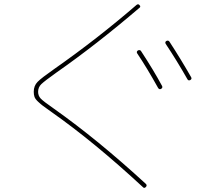

<svg xmlns="http://www.w3.org/2000/svg" viewBox="-20 -814 1040 908"><path d="M631.8 -575.2Q634.8 -577.1 639.2 -577.1Q643.6 -577.1 646.5 -573.2Q706.1 -482.4 746.1 -408.2Q751 -399.4 742.2 -394Q733.4 -388.7 727.5 -398.4Q674.8 -493.2 628.9 -561.5Q624 -569.3 631.8 -575.2ZM866.2 -439.5Q816.4 -527.3 763.7 -606.4Q758.8 -615.2 766.6 -620.1Q775.4 -625 781.2 -617.2Q835.9 -533.2 883.8 -449.2Q888.7 -440.4 879.9 -435.5Q871.1 -430.7 866.2 -439.5ZM223.6 -284.2Q192.4 -306.6 183.1 -313.5Q173.8 -320.3 160.2 -333Q146.5 -345.7 143.1 -356Q139.6 -366.2 139.6 -379.9Q139.6 -408.2 157.7 -426.8Q175.8 -445.3 237.3 -488.3Q439.5 -629.9 626 -791Q633.8 -796.9 639.6 -790Q647.5 -782.2 638.7 -776.4Q436.5 -603.5 248 -471.7Q190.4 -430.7 175.3 -416Q160.2 -401.4 160.2 -379.9Q160.2 -361.3 172.4 -348.1Q184.6 -335 235.4 -299.8Q442.4 -153.3 669.9 55.7Q676.8 62.5 669.9 70.3Q662.1 78.1 656.2 71.3Q422.9 -144.5 223.6 -284.2Z"/></svg>

Font: Rounded-X Mgen+ 1m thin
Style: Regular
Weight: 100
Designer: [Source Han Sans]
Ryoko NISHIZUKA  (kana & ideographs); Paul D. Hunt (Latin, Greek & Cyrillic); Wenlong ZHANG  (bopomofo
Version: Version 1.059.20150602